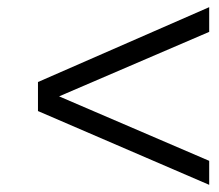

<svg xmlns="http://www.w3.org/2000/svg" viewBox="-20 -517 610 536"><path d="M86 -207 564 -1V-68L145 -248L564 -428V-497L86 -288Z"/></svg>

Font: Heuristica
Style: Italic
Weight: 400
Italic angle: -13°
Version: Version 1.0.1